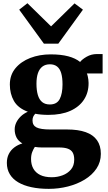

<svg xmlns="http://www.w3.org/2000/svg" viewBox="-20 -903 670 1190"><path d="M282.5 267.5Q222.5 267.5 174.8 257.2Q127 247 93 227Q59 207 40.8 176.8Q22.5 146.5 22.5 106.5Q22.5 75 34.8 51Q47 27 69 10.5Q91 -6 118.5 -14Q93.5 -29 82.2 -51.2Q71 -73.5 71 -101Q71 -123 81 -143.8Q91 -164.5 109.2 -182Q127.5 -199.5 152.5 -210.5Q91.5 -233 66.2 -277.5Q41 -322 41 -379Q41 -438 75.5 -479.8Q110 -521.5 167.5 -543.8Q225 -566 294 -566Q358 -566 403 -554Q448 -542 476.5 -519Q488.5 -535 517.2 -551.5Q546 -568 581 -568H616V-447.5H518.5Q522 -439.5 524 -430Q526 -420.5 527.5 -410.2Q529 -400 529 -389Q529.5 -329.5 500.2 -285Q471 -240.5 415.5 -215.8Q360 -191 279.5 -191Q257 -191 236.5 -192.8Q216 -194.5 198.5 -198Q189.5 -188.5 185.5 -178.8Q181.5 -169 181.5 -156Q181.5 -126 206.5 -113.2Q231.5 -100.5 292.5 -100.5H396Q464.5 -100.5 511 -84Q557.5 -67.5 581.2 -34Q605 -0.5 605 50.5Q605 101.5 578 141.8Q551 182 505 210Q459 238 401.2 252.8Q343.5 267.5 282.5 267.5ZM301 195.5Q335.5 195.5 367.2 183.8Q399 172 419.5 148Q440 124 440 86.5Q440 59.5 430.8 43Q421.5 26.5 401 18.8Q380.5 11 345.5 11H238Q227 11 216.2 10Q205.5 9 196 7.5Q187 20.5 179.8 39Q172.5 57.5 172.5 83Q172.5 117.5 187 142.8Q201.5 168 229.8 181.8Q258 195.5 301 195.5ZM289 -255.5Q332.5 -255.5 350 -289Q367.5 -322.5 367.5 -380Q367.5 -422.5 359.2 -450Q351 -477.5 333.5 -491Q316 -504.5 289.5 -504.5Q261.5 -504.5 243 -490.5Q224.5 -476.5 215.2 -449.8Q206 -423 206 -384Q206 -343.5 214.5 -314.5Q223 -285.5 241.2 -270.5Q259.5 -255.5 289 -255.5ZM252 -632.5 99 -843 150 -883 296.5 -739.5 442 -882 494 -843 341.5 -632.5Z"/></svg>

Font: Merriweather 28pt Black
Style: Regular
Weight: 900
Version: Version 2.100